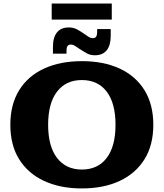

<svg xmlns="http://www.w3.org/2000/svg" viewBox="-20 -1041 918 1077"><path d="M270 -931V-1021H607V-931ZM277 -779Q277 -831 299.5 -859Q322 -887 365 -887Q392 -887 411.5 -876.5Q431 -866 451 -852L467 -841Q477 -834 484.5 -830.5Q492 -827 502 -827Q525 -827 525 -861V-878H601V-839Q601 -787 578.5 -759Q556 -731 513 -731Q486 -731 466.5 -742Q447 -753 427 -766L411 -777Q401 -784 394 -787.5Q387 -791 376 -791Q353 -791 353 -757V-740H277ZM439 16Q318 16 227.5 -26Q137 -68 87.5 -147.5Q38 -227 38 -341Q38 -455 87.5 -535Q137 -615 227.5 -656.5Q318 -698 439 -698Q561 -698 651 -656.5Q741 -615 790.5 -535Q840 -455 840 -341Q840 -227 790.5 -147.5Q741 -68 651 -26Q561 16 439 16ZM439 -90Q529 -90 578.5 -155Q628 -220 628 -341Q628 -462 578.5 -527Q529 -592 439 -592Q350 -592 300 -527Q250 -462 250 -341Q250 -220 300 -155Q350 -90 439 -90Z"/></svg>

Font: Montagu Slab 16pt
Style: Bold
Weight: 700
Designer: Florian Karsten
Foundry: Florian Karsten
Version: Version 1.000; ttfautohint (v1.8.3)